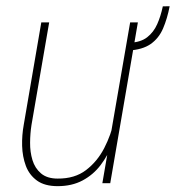

<svg xmlns="http://www.w3.org/2000/svg" viewBox="-20 -602 578 631"><path d="M515.1 -581.1 537.6 -581.5Q529.8 -541 515.9 -508.5Q502 -476.1 475.1 -457.3Q448.2 -438.5 401.9 -436L405.3 -461.4Q442.4 -462.9 463.6 -479.5Q484.9 -496.1 496.6 -522.5Q508.3 -548.8 515.1 -581.1ZM337.4 -122.1 407.7 -528.3H433.1L342.3 0H316.4ZM355.5 -207.5H372.1Q364.3 -167.5 349.4 -129.2Q334.5 -90.8 310.5 -59.3Q286.6 -27.8 251.5 -9Q216.3 9.8 169.4 9.8Q127 9.8 101.6 -8.5Q76.2 -26.9 64.9 -57.1Q53.7 -87.4 52.7 -122.6Q51.8 -157.7 58.1 -192.4L115.7 -528.3H141.6L83.5 -191.4Q79.1 -163.6 78.9 -133.1Q78.6 -102.5 86.7 -75.9Q94.7 -49.3 114.7 -32.2Q134.8 -15.1 169.4 -15.1Q225.6 -14.6 262.7 -43Q299.8 -71.3 322.5 -115.2Q345.2 -159.2 355.5 -207.5Z"/></svg>

Font: Roboto Condensed Thin
Style: Italic
Weight: 250
Italic angle: -12°
Designer: Christian Robertson
Foundry: Google
Version: Version 3.008; 2023